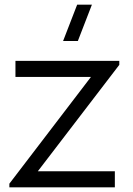

<svg xmlns="http://www.w3.org/2000/svg" viewBox="-20 -800 570 820"><path d="M249.5 -625H312.5L372.5 -780H309.5ZM470.5 0V-68.5H141.5L489.5 -523V-540H46V-471.5H368.5L20 -15.5V0Z"/></svg>

Font: Manrope
Style: Regular
Weight: 400
Designer: Mikhail Sharanda
Foundry: Mikhail Sharanda
Version: Version 4.505